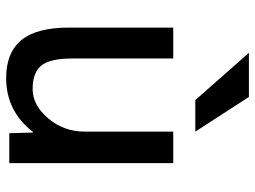

<svg xmlns="http://www.w3.org/2000/svg" viewBox="-120 -680 810 609"><g transform="rotate(90 284.5 -375.0)"><path d="M287 -760 397 -590H297L147 -760ZM402 0 400 -75H398Q332 10 227 10Q147 10 107 -38Q67 -86 67 -190V-520H165V-200Q165 -129 187.5 -101.5Q210 -74 262 -74Q313 -74 355 -123.5Q397 -173 397 -240V-520H497V0Z"/></g></svg>

Font: M PLUS 1p Medium
Style: Regular
Weight: 500
Version: Version 1.062